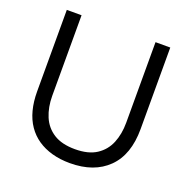

<svg xmlns="http://www.w3.org/2000/svg" viewBox="-122 -775 886 905"><g transform="rotate(20 321.5 -323.0)"><path d="M322 14Q273 14 232 2.5Q191 -9 159.5 -30.5Q128 -52 106 -84Q84 -116 73 -158Q62 -200 62 -251V-660H136V-256Q136 -199 155 -153.5Q174 -108 215 -82Q256 -56 322 -56Q389 -56 429.5 -82.5Q470 -109 488.5 -154Q507 -199 507 -256V-660H581V-251Q581 -122 512 -54Q443 14 322 14Z"/></g></svg>

Font: Bricolage Grotesque 72pt Light
Style: Regular
Weight: 300
Designer: Mathieu Triay
Foundry: Atelier Triay
Version: Version 1.001;gftools[0.9.33.dev8+g029e19f]